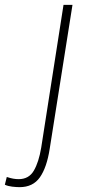

<svg xmlns="http://www.w3.org/2000/svg" viewBox="-140 -552 352 792"><path d="M159 -532 65 62Q53 139 24.5 179.5Q-4 220 -59 220Q-72 220 -89.5 218Q-107 216 -120 210L-112 178Q-97 183 -85.5 185Q-74 187 -63 187Q-21 187 -0.5 152Q20 117 30 57L122 -532Z"/></svg>

Font: Georama ExtraLight
Style: Italic
Weight: 200
Italic angle: -9°
Designer: Jean-Baptiste Levee
Foundry: Production Type
Version: Version 1.000